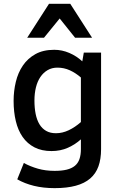

<svg xmlns="http://www.w3.org/2000/svg" viewBox="-20 -786 623 999"><path d="M505.9 -9.8Q505.9 41.5 492.2 79.6Q478.5 117.7 449.2 142.8Q419.9 168 374 180.4Q328.1 192.9 264.2 192.9Q205.1 192.9 156.5 180.9Q107.9 168.9 69.8 147L104 62Q137.2 80.1 177 91.6Q216.8 103 264.2 103Q301.3 103 327.1 96.7Q353 90.3 369.4 76.9Q385.7 63.5 393.3 42Q400.9 20.5 400.9 -9.8V-61Q372.1 -34.7 333.5 -17.3Q294.9 0 248 0Q196.8 0 159.4 -19.3Q122.1 -38.6 97.9 -73.2Q73.7 -107.9 62.3 -155.8Q50.8 -203.6 50.8 -261.2Q50.8 -312 62.3 -359.9Q73.7 -407.7 98.9 -444.8Q124 -481.9 164.3 -504.4Q204.6 -526.9 262.2 -526.9Q302.7 -526.9 340.8 -510.5Q378.9 -494.1 408.2 -466.8L416 -512.2H505.9ZM400.9 -382.8Q374 -406.2 343.5 -420.2Q313 -434.1 278.8 -434.1Q250 -434.1 227.8 -421.1Q205.6 -408.2 190.2 -385.5Q174.8 -362.8 167 -331.5Q159.2 -300.3 159.2 -263.2Q159.2 -224.6 165.5 -193.1Q171.9 -161.6 185.3 -139.4Q198.7 -117.2 220 -105Q241.2 -92.8 271 -92.8Q304.7 -92.8 337.6 -108.4Q370.6 -124 400.9 -150.9ZM370.6 -589.8 290.5 -689.9 209 -589.8H121.6L234.9 -766.1H345.7L459 -589.8Z"/></svg>

Font: Clear Sans Medium
Style: Regular
Weight: 500
Foundry: Intel Corporation
Version: Version 1.00